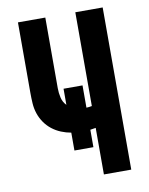

<svg xmlns="http://www.w3.org/2000/svg" viewBox="-83 -796 666 857"><g transform="rotate(-10 250.0 -367.5)"><path d="M318 0V-211Q312 -210 305.5 -209Q299 -208 293 -207V-128H207V-209Q184 -213 162 -222Q140 -231 121.5 -245.5Q103 -260 89.5 -279.5Q76 -299 68.5 -321.5Q61 -344 59.5 -368Q58 -392 58 -415V-735H182V-415Q182 -393 187 -371.5Q192 -350 207 -335V-408H293V-307Q299 -307 305.5 -308Q312 -309 318 -310V-735H442V0Z"/></g></svg>

Font: Iosevka SS18 Extrabold
Style: Regular
Weight: 800
Monospace: yes
Designer: Belleve Invis
Foundry: Belleve Invis
Version: Version 25.1.1; ttfautohint (v1.8.4)